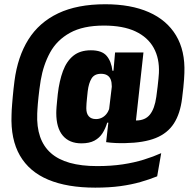

<svg xmlns="http://www.w3.org/2000/svg" viewBox="-20 -690 896 882"><path d="M354 -31.5Q298.5 -31.5 268.5 -67Q238.5 -102.5 238.5 -171Q238.5 -176 238.8 -182.8Q239 -189.5 239.8 -199.2Q240.5 -209 242 -223.5Q243.5 -238 245.5 -258.5Q252.5 -318.5 269.2 -363.8Q286 -409 317 -434Q348 -459 397.5 -459Q448 -459 469.8 -433.5Q491.5 -408 496.5 -365H531.5L493 -280Q493.5 -284 493.5 -287.5Q493.5 -291 493.5 -294Q493.5 -312 488.5 -324.8Q483.5 -337.5 472.5 -344.2Q461.5 -351 444 -351Q414 -351 400.8 -329.8Q387.5 -308.5 383 -271.5Q381 -251.5 379.5 -238Q378 -224.5 377.5 -216Q377 -207.5 376.8 -202.2Q376.5 -197 376.5 -192.5Q376.5 -168.5 387.8 -155.8Q399 -143 421 -143Q435 -143 447 -148.8Q459 -154.5 468 -165.2Q477 -176 482.5 -191.5L504.5 -126.5H472.5Q464.5 -99.5 450.8 -78Q437 -56.5 413.8 -44Q390.5 -31.5 354 -31.5ZM467.5 -37 480 -146.5 478.5 -165.5 498.5 -332.5 500 -350.5 508.5 -447.5 509 -449H639L595.5 -55ZM567 -140Q577.5 -138 585 -137.2Q592.5 -136.5 605 -136.5Q647 -136.5 668.8 -163.8Q690.5 -191 698 -245Q702 -272.5 704.2 -293.2Q706.5 -314 708 -329.2Q709.5 -344.5 710 -354.5Q713 -421.5 686 -470.2Q659 -519 602.2 -545.8Q545.5 -572.5 457.5 -572.5Q361.5 -572.5 301.5 -539.2Q241.5 -506 210.2 -449Q179 -392 167 -321Q163.5 -299 161 -279.8Q158.5 -260.5 156.8 -243.8Q155 -227 153.8 -213Q152.5 -199 152 -187.8Q151.5 -176.5 151 -168Q146 -47 213.5 13Q281 73 426 73Q490.5 73 543.8 65Q597 57 641 43.2Q685 29.5 720.5 13.5L702 120Q666 134.5 625 146.2Q584 158 533.2 165Q482.5 172 417.5 172Q289 172 201.8 135.5Q114.5 99 71.5 24.5Q28.5 -50 33 -162.5Q33 -172 33.8 -184.8Q34.5 -197.5 35.8 -212.5Q37 -227.5 38.5 -244.5Q40 -261.5 42 -280Q44 -298.5 46.5 -318Q61 -429.5 110.2 -508.2Q159.5 -587 247.2 -628.8Q335 -670.5 463.5 -670.5Q581 -670.5 663.5 -634.2Q746 -598 788.5 -527.5Q831 -457 827 -354.5Q826.5 -342 825.5 -325.5Q824.5 -309 822.2 -287.5Q820 -266 816.5 -238.5Q808 -168 778.8 -122.8Q749.5 -77.5 695 -55.8Q640.5 -34 554 -32.5Q533.5 -32 511 -33Q488.5 -34 467.5 -37Z"/></svg>

Font: Anek Gurmukhi Medium
Style: Bold
Weight: 700
Version: Version 1.003